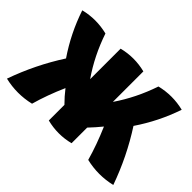

<svg xmlns="http://www.w3.org/2000/svg" viewBox="-127 -983 1278 1278"><g transform="rotate(45 511.5 -344.0)"><path d="M1012 -7Q894 21 776 -7Q745 -118 693 -238Q658 -195 619 -154V-7Q512 20 405 -7V-154Q365 -194 331 -238Q278 -118 247 -7Q129 21 11 -7Q81 -205 194 -380Q98 -521 44 -683Q152 -710 262 -683Q315 -526 405 -396V-683Q512 -710 619 -683V-396Q708 -526 761 -683Q871 -710 980 -683Q925 -521 829 -380Q942 -205 1012 -7Z"/></g></svg>

Font: Lilita One Rus
Style: Regular
Weight: 400
Designer: Juan Montoreano
Foundry: Juan Montoreano
Version: Version 1.002